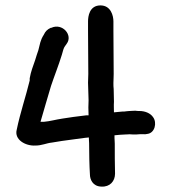

<svg xmlns="http://www.w3.org/2000/svg" viewBox="-20 -683 638 711"><path d="M42 -203C32 -166 74 -142 111 -144C135 -144 152 -153 172 -155L209 -161C218 -162 309 -175 309 -174C309 -165 310 -158 310 -153C310 -117 311 -67 313 -37C313 -19 323 7 355 8C387 10 406 -12 406 -40C405 -71 405 -118 405 -151C405 -160 404 -166 404 -172V-182C418 -183 431 -185 444 -185H445C456 -186 465 -186 473 -185H474C482 -185 490 -185 498 -186H514C517 -186 516 -185 525 -187C554 -190 562 -229 547 -249C537 -264 517 -272 496 -272C490 -272 486 -272 482 -273H481C472 -273 466 -272 461 -272C455 -272 451 -271 449 -271H447C444 -270 442 -270 435 -270H434C423 -269 415 -268 402 -267C402 -279 401 -293 402 -306C402 -322 401 -338 401 -352V-353C400 -360 400 -368 400 -376C400 -385 401 -396 401 -409C401 -461 400 -517 400 -568V-604C400 -624 391 -663 352 -663C311 -663 306 -622 306 -604V-568C306 -518 307 -461 307 -409C307 -399 306 -388 306 -377C306 -357 308 -333 308 -312C307 -294 307 -276 308 -256H300C283 -254 267 -252 252 -250L212 -244C185 -240 166 -234 143 -232H130C142 -275 156 -320 169 -365C181 -401 197 -441 209 -480C213 -495 216 -506 220 -511L227 -521C251 -553 211 -599 170 -580H168C155 -574 148 -567 142 -554C129 -534 128 -519 122 -497C118 -487 114 -472 110 -460C103 -440 94 -417 90 -393V-385C76 -327 55 -266 42 -203Z"/></svg>

Font: Scribbler
Style: Blk
Weight: 900
Designer: Mew Too
Foundry: Cannot Into Space Fonts
Version: Version 1.001